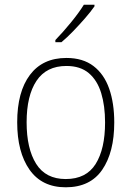

<svg xmlns="http://www.w3.org/2000/svg" viewBox="-20 -785 559 815"><path d="M465 -265Q465 -139 414 -64.5Q363 10 259 10Q158 10 105.5 -64.5Q53 -139 53 -266Q53 -395 107 -467Q161 -539 262 -539Q332 -539 377 -504.5Q422 -470 443.5 -408.5Q465 -347 465 -265ZM93 -266Q93 -154 133.5 -89.5Q174 -25 259 -25Q346 -25 386 -89Q426 -153 426 -265Q426 -336 409.5 -390Q393 -444 357 -474.5Q321 -505 262 -505Q177 -505 135 -442Q93 -379 93 -266ZM381 -758Q365 -735 341 -707.5Q317 -680 291 -653Q265 -626 241 -606H215V-615Q247 -648 281 -689.5Q315 -731 336 -765H381Z"/></svg>

Font: Noto Sans Gujarati SemiCondensed ExtraLight
Style: Regular
Weight: 200
Width: 4
Designer: Jelle Bosma - Monotype Design Team, Universal Thirst
Foundry: Monotype Imaging Inc.
Version: Version 2.106; ttfautohint (v1.8.4.7-5d5b)